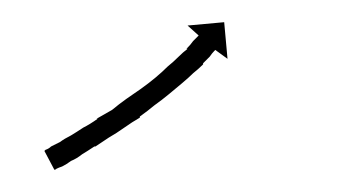

<svg xmlns="http://www.w3.org/2000/svg" viewBox="-20 -223 322 173"><path d="M21 -88Q24 -89 26 -91Q30 -93 34 -95Q34 -95 34 -95Q34 -95 34 -95Q34 -95 34 -95Q34 -95 34 -95Q38 -98 44 -101Q44 -101 44 -101Q44 -101 44 -101Q44 -101 44 -101Q44 -101 44 -101Q49 -104 55 -108Q55 -108 55 -108Q55 -108 55 -108Q55 -108 55 -108Q55 -108 55 -108Q61 -111 68 -116Q68 -116 68 -116Q68 -116 68 -116Q67 -116 67 -116Q67 -116 67 -116Q74 -120 81 -124Q81 -124 81 -124Q81 -124 81 -124Q81 -124 81 -124Q81 -124 81 -124Q87 -129 94 -134Q94 -134 94 -134Q94 -134 94 -134Q94 -134 94 -134Q94 -134 94 -134Q101 -139 107 -143Q107 -143 107 -143Q107 -143 107 -143Q107 -143 107 -143Q107 -143 107 -143Q114 -148 120 -153Q120 -153 120 -153Q120 -153 120 -153Q120 -153 120 -153Q120 -153 120 -153Q126 -158 131 -163Q131 -163 131 -163Q131 -163 131 -163Q131 -163 131 -163Q131 -163 131 -163Q136 -167 141 -172Q141 -172 141 -172Q141 -172 141 -172Q141 -172 141 -172Q141 -172 141 -172Q145 -176 149 -179Q149 -179 148.5 -179Q148 -179 148 -179Q148 -179 148 -179Q148 -179 148 -179Q152 -183 154 -186Q154 -186 154 -186Q154 -186 154 -186Q154 -186 154 -186Q154 -186 154 -186Q156 -188 158 -190Q158 -190 158 -190Q158 -190 158 -190Q158 -190 158 -190Q158 -190 158 -190Q159 -191 159 -191L149 -200L182 -203L185 -170L174 -178Q174 -178 173 -177Q173 -177 173 -177Q173 -177 173 -177Q173 -177 173 -177Q173 -177 173 -177Q171 -175 169 -172Q169 -172 169 -172Q169 -172 169 -172Q169 -172 169 -172Q169 -172 169 -172Q166 -169 163 -166Q163 -166 163 -166Q163 -166 163 -165Q163 -165 163 -165Q163 -165 163 -165Q159 -161 154 -157Q154 -157 154 -157Q154 -157 154 -157Q154 -157 154 -157Q154 -157 154 -157Q150 -153 144 -148Q144 -148 144 -148Q144 -148 144 -148Q144 -148 144 -148Q144 -148 144 -148Q138 -143 132 -138Q132 -138 132 -138Q132 -138 132 -138Q132 -138 132 -138Q132 -138 132 -138Q126 -133 119 -128Q119 -128 119 -128Q119 -128 119 -128Q119 -128 119 -128Q119 -128 119 -128Q113 -123 106 -118Q106 -118 106 -117.5Q106 -117 106 -117Q106 -117 106 -117Q106 -117 106 -117Q99 -113 92 -108Q92 -108 92 -108Q92 -108 92 -108Q92 -108 92 -108Q92 -108 92 -108Q85 -103 78 -99Q78 -99 78 -99Q78 -99 78 -99Q78 -99 78 -99Q78 -99 78 -99Q72 -95 66 -91Q66 -91 65.5 -91Q65 -91 65 -91Q65 -91 65 -91Q65 -91 65 -91Q59 -87 54 -84Q54 -84 54 -84Q54 -84 54 -84Q54 -84 54 -84Q54 -84 54 -84Q49 -80 44 -78Q44 -78 44 -78Q44 -78 44 -78Q44 -78 44 -78Q44 -78 44 -78Q40 -75 36 -73Q33 -72 31 -71Q30 -70 29 -70L20 -87Q21 -88 21 -88Z"/></svg>

Font: FRB American Cursive Just Arrows Thin
Style: Italic
Weight: 100
Italic angle: -25°
Version: Version 2.0;Modular Font Editor K font №1